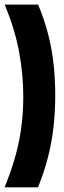

<svg xmlns="http://www.w3.org/2000/svg" viewBox="-20 -718 276 823"><path d="M0.3 -698.2H143.5Q170.8 -633 187.1 -568.4Q203.3 -503.8 210.1 -439.6Q216.8 -375.3 216.8 -309.2Q216.8 -243.3 209.8 -177.7Q202.7 -112 186.4 -47Q170.2 18 142.7 85H-0.5Q23.2 28 41.4 -32.7Q59.7 -93.3 69.8 -161.1Q79.8 -228.8 79.8 -304Q79.8 -351.8 75.3 -399.6Q70.8 -447.3 61.7 -496.4Q52.5 -545.5 37.2 -595.8Q21.8 -646 0.3 -698.2Z"/></svg>

Font: Bricolage Grotesque 96pt ExtraBold Condensed
Style: Regular
Weight: 800
Width: 3
Version: Version 1.001;gftools[0.9.33.dev8+g029e19f]